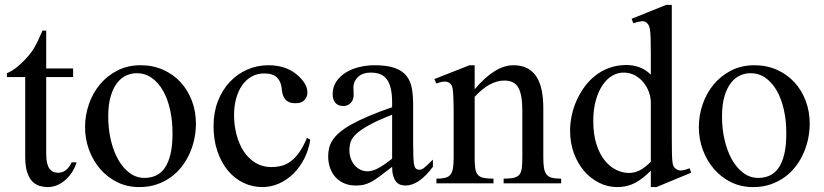

<svg xmlns="http://www.w3.org/2000/svg" viewBox="-20 -742 3333 777"><path d="M290 -85H270Q260.7 -64.5 246.1 -53.2Q231.4 -42 212.9 -43Q203.1 -43.5 194.8 -47.1Q186.5 -50.8 180.2 -59.6Q173.8 -68.4 170.4 -83Q167 -97.7 167 -120.1V-430.2H275.9V-464.8H167V-618.2H151.9Q141.1 -592.8 133.3 -576.7Q125.5 -560.5 119.1 -549.6Q112.8 -538.6 106.9 -531Q101.1 -523.4 94.2 -515.1Q74.2 -491.7 51.3 -472.7Q28.3 -453.6 7.8 -445.8V-430.2H82V-107.9Q82 -68.8 90.1 -44.7Q98.1 -20.5 111.3 -7.3Q124.5 5.9 140.9 10.5Q157.2 15.1 173.8 15.1Q189 15.1 206.1 9.3Q223.1 3.4 239 -9Q254.9 -21.5 268.3 -40.3Q281.7 -59.1 290 -85Z M772.9 -241.2Q772.9 -291 756.6 -334.2Q740.2 -377.4 710.7 -409.4Q681.2 -441.4 639.9 -459.7Q598.6 -478 548.8 -478Q496.6 -478 454.8 -456.5Q413.1 -435.1 384 -399.9Q355 -364.7 339.6 -319.8Q324.2 -274.9 324.2 -228Q324.2 -179.7 340.3 -135.7Q356.4 -91.8 385.5 -58.1Q414.6 -24.4 454.8 -4.6Q495.1 15.1 543.9 15.1Q582 15.1 613.8 4.4Q645.5 -6.3 670.9 -24.7Q696.3 -43 715.6 -67.9Q734.9 -92.8 747.6 -121.3Q760.3 -149.9 766.6 -180.7Q772.9 -211.4 772.9 -241.2ZM678.2 -202.1Q678.2 -152.3 669.9 -117.9Q661.6 -83.5 646.7 -62.3Q631.8 -41 610.8 -31.5Q589.8 -22 564.9 -22Q531.7 -22 504.6 -42Q477.5 -62 458.3 -96.2Q439 -130.4 428.5 -175.3Q418 -220.2 418 -270Q418 -320.3 428.5 -354.2Q439 -388.2 455.6 -408.4Q472.2 -428.7 492.7 -437.3Q513.2 -445.8 533.2 -445.8Q566.9 -445.8 593.8 -427Q620.6 -408.2 639.4 -375.5Q658.2 -342.8 668.2 -298.3Q678.2 -253.9 678.2 -202.1Z M1235.8 -176.8 1222.2 -184.1Q1207 -147.9 1190.7 -125Q1174.3 -102.1 1156.2 -88.9Q1138.2 -75.7 1118.7 -70.8Q1099.1 -65.9 1078.1 -65.9Q1041.5 -65.9 1013.4 -83.3Q985.4 -100.6 966.3 -129.6Q947.3 -158.7 937.3 -196.8Q927.2 -234.9 927.2 -275.9Q927.2 -312 935.5 -342.8Q943.8 -373.5 959.5 -396.2Q975.1 -418.9 997.8 -431.9Q1020.5 -444.8 1049.3 -444.8Q1084.5 -444.8 1101.1 -428Q1117.7 -411.1 1120.1 -383.8Q1121.6 -362.8 1127.7 -350.8Q1133.8 -338.9 1142.1 -333Q1150.4 -327.1 1159.7 -325.7Q1168.9 -324.2 1176.3 -324.2Q1200.2 -324.2 1212.2 -337.2Q1224.1 -350.1 1224.1 -367.2Q1224.1 -386.7 1212.6 -405.3Q1201.2 -423.8 1179.2 -441.9Q1134.8 -478 1065.9 -478Q1020.5 -478 980.2 -460.2Q939.9 -442.4 909.7 -410.2Q879.4 -377.9 861.8 -332.5Q844.2 -287.1 844.2 -231.9Q844.2 -175.3 859.9 -129.6Q875.5 -84 902.3 -51.8Q929.2 -19.5 965.1 -2.2Q1001 15.1 1042 15.1Q1076.2 15.1 1108.4 1Q1140.6 -13.2 1166.7 -38.6Q1192.9 -64 1210.9 -99.1Q1229 -134.3 1235.8 -176.8Z M1731.9 -66.9V-96.2Q1717.8 -82 1709.2 -74Q1700.7 -65.9 1695.1 -61.8Q1689.5 -57.6 1685.3 -56.4Q1681.2 -55.2 1676.8 -55.2Q1667 -55.2 1662.1 -60.8Q1657.2 -66.4 1654.8 -80.1Q1653.8 -87.4 1652.8 -108.2Q1651.9 -128.9 1651.9 -161.1V-319.8Q1651.9 -356.4 1646.5 -385.7Q1641.1 -415 1624.5 -435.5Q1607.9 -456.1 1577.1 -467Q1546.4 -478 1496.1 -478Q1462.9 -478 1432.1 -470.2Q1401.4 -462.4 1377.9 -447.5Q1354.5 -432.6 1340.3 -410.9Q1326.2 -389.2 1326.2 -361.8Q1326.2 -338.4 1337.4 -325.7Q1348.6 -313 1369.1 -313Q1387.7 -313 1399.9 -325.9Q1412.1 -338.9 1411.1 -360.8L1410.2 -391.1Q1411.6 -415 1429.9 -431.6Q1448.2 -448.2 1480 -448.2Q1502 -448.2 1518.3 -441.9Q1534.7 -435.5 1545.4 -421.1Q1556.2 -406.7 1561.5 -383.5Q1566.9 -360.4 1566.9 -327.1V-308.1Q1511.7 -289.1 1471.2 -271.7Q1430.7 -254.4 1401.9 -238.3Q1373 -222.2 1354.7 -206.5Q1336.4 -190.9 1326.2 -175.3Q1315.9 -159.7 1312 -143.6Q1308.1 -127.4 1308.1 -109.9Q1308.1 -83 1316.2 -61Q1324.2 -39.1 1338.9 -23.7Q1353.5 -8.3 1373.8 0.2Q1394 8.8 1418.9 8.8Q1437 8.8 1450.9 5.9Q1464.8 2.9 1480.5 -5.1Q1496.1 -13.2 1516.1 -28.1Q1536.1 -43 1566.9 -66.9Q1566.9 -44.9 1571.3 -30.3Q1575.7 -15.6 1583 -6.8Q1590.3 2 1600.1 5.4Q1609.9 8.8 1621.1 8.8Q1675.3 8.8 1731.9 -66.9ZM1566.9 -100.1Q1535.2 -74.2 1510 -61Q1484.9 -47.9 1464.8 -48.8Q1450.2 -49.3 1437.3 -55.9Q1424.3 -62.5 1414.8 -73.7Q1405.3 -85 1399.7 -100.3Q1394 -115.7 1394 -133.8Q1394 -150.9 1398.9 -167Q1403.8 -183.1 1421.6 -200Q1439.5 -216.8 1473.9 -235.8Q1508.3 -254.9 1566.9 -277.8Z M2251 0V-19Q2227.5 -19 2213.4 -22.7Q2199.2 -26.4 2191.7 -36.1Q2184.1 -45.9 2181.4 -62.5Q2178.7 -79.1 2178.7 -105V-304.2Q2178.7 -343.8 2172.4 -375.7Q2166 -407.7 2151.9 -430.4Q2137.7 -453.1 2114.5 -465.6Q2091.3 -478 2057.1 -478Q1983.4 -478 1900.9 -380.9V-478H1879.9L1737.8 -421.9L1746.1 -403.8Q1784.2 -419.4 1800.8 -404.8Q1804.7 -401.4 1807.6 -396.7Q1810.5 -392.1 1812.3 -379.6Q1814 -367.2 1814.9 -343.3Q1815.9 -319.3 1815.9 -277.8V-105Q1815.9 -78.6 1813.2 -61.8Q1810.5 -44.9 1803 -35.4Q1795.4 -25.9 1781.7 -22.5Q1768.1 -19 1746.1 -19V0H1977.1V-19Q1951.7 -19 1936.8 -22.2Q1921.9 -25.4 1913.8 -34.7Q1905.8 -43.9 1903.3 -60.8Q1900.9 -77.6 1900.9 -105V-350.1Q1931.2 -383.3 1961.4 -399.7Q1991.7 -416 2021 -416Q2062 -416 2077.9 -387Q2093.8 -357.9 2093.8 -294.9V-105Q2093.8 -78.1 2091.6 -61.3Q2089.4 -44.4 2081.8 -35.2Q2074.2 -25.9 2059.1 -22.5Q2043.9 -19 2018.1 -19V0Z M2776.9 -43 2771 -61Q2750.5 -53.2 2737.3 -52.2Q2724.1 -51.3 2714.8 -59.1Q2709 -63 2705.8 -69.1Q2702.6 -75.2 2701.2 -88.1Q2699.7 -101.1 2699.2 -123.8Q2698.7 -146.5 2698.7 -184.1V-722.2H2675.8L2536.1 -666L2543 -647.9Q2563.5 -654.8 2576.7 -656Q2589.8 -657.2 2598.1 -648.9Q2602.5 -644.5 2605.5 -639.2Q2608.4 -633.8 2610.4 -621.6Q2612.3 -609.4 2613 -586.9Q2613.8 -564.5 2613.8 -525.9V-439.9Q2593.3 -460.4 2568.1 -469.7Q2543 -479 2512.7 -479Q2476.6 -478.5 2445.8 -467.3Q2415 -456.1 2389.9 -436.5Q2364.7 -417 2345.7 -390.9Q2326.7 -364.7 2313.5 -335.4Q2300.3 -306.2 2293.7 -274.7Q2287.1 -243.2 2287.1 -212.9Q2287.1 -163.6 2302.5 -121.8Q2317.9 -80.1 2344 -49.8Q2370.1 -19.5 2404.8 -2.2Q2439.5 15.1 2478 15.1Q2518.6 15.1 2550.8 -2.2Q2583 -19.5 2613.8 -51.8V15.1H2636.7ZM2613.8 -87.9Q2591.8 -64.5 2570.1 -53.2Q2548.3 -42 2523.9 -42Q2499.5 -42.5 2474.1 -54.4Q2448.7 -66.4 2428 -91.8Q2407.2 -117.2 2394 -157.2Q2380.9 -197.3 2380.9 -253.9Q2380.9 -298.3 2390.9 -334.7Q2400.9 -371.1 2418 -396.7Q2435.1 -422.4 2458 -435.8Q2481 -449.2 2506.8 -448.2Q2531.7 -447.3 2551.8 -435.8Q2571.8 -424.3 2585.4 -406.7Q2599.1 -389.2 2606.4 -368.4Q2613.8 -347.7 2613.8 -328.1Z M3256.8 -241.2Q3256.8 -291 3240.5 -334.2Q3224.1 -377.4 3194.6 -409.4Q3165 -441.4 3123.8 -459.7Q3082.5 -478 3032.7 -478Q2980.5 -478 2938.7 -456.5Q2897 -435.1 2867.9 -399.9Q2838.9 -364.7 2823.5 -319.8Q2808.1 -274.9 2808.1 -228Q2808.1 -179.7 2824.2 -135.7Q2840.3 -91.8 2869.4 -58.1Q2898.4 -24.4 2938.7 -4.6Q2979 15.1 3027.8 15.1Q3065.9 15.1 3097.7 4.4Q3129.4 -6.3 3154.8 -24.7Q3180.2 -43 3199.5 -67.9Q3218.8 -92.8 3231.4 -121.3Q3244.1 -149.9 3250.5 -180.7Q3256.8 -211.4 3256.8 -241.2ZM3162.1 -202.1Q3162.1 -152.3 3153.8 -117.9Q3145.5 -83.5 3130.6 -62.3Q3115.7 -41 3094.7 -31.5Q3073.7 -22 3048.8 -22Q3015.6 -22 2988.5 -42Q2961.4 -62 2942.1 -96.2Q2922.9 -130.4 2912.4 -175.3Q2901.9 -220.2 2901.9 -270Q2901.9 -320.3 2912.4 -354.2Q2922.9 -388.2 2939.5 -408.4Q2956.1 -428.7 2976.6 -437.3Q2997.1 -445.8 3017.1 -445.8Q3050.8 -445.8 3077.6 -427Q3104.5 -408.2 3123.3 -375.5Q3142.1 -342.8 3152.1 -298.3Q3162.1 -253.9 3162.1 -202.1Z"/></svg>

Font: Galatia SIL
Style: Regular
Weight: 400
Designer: Development by SIL's NRSI team
Version: Version 2.1